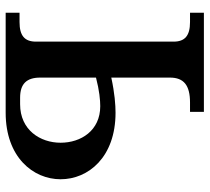

<svg xmlns="http://www.w3.org/2000/svg" viewBox="-51 -689 740 678"><g transform="rotate(90 319.0 -350.0)"><path d="M25 0H378C535 0 613 -97 613 -194C613 -292 535 -388 378 -388C351 -388 309 -385 254 -373V-580C254 -629 281 -651 342 -651H375V-700H25V-651H58C106 -651 127 -633 127 -593V-107C127 -67 106 -49 58 -49H25ZM254 -122V-319C300 -331 334 -334 355 -334C441 -334 484 -266 484 -194C484 -122 439 -51 348 -51H325C276 -51 254 -74 254 -122Z"/></g></svg>

Font: LT Superior Serif Semibold
Style: Regular
Weight: 600
Designer: Daniel Lyons
Foundry: LyonsType
Version: Version 2.120;FEAKit 1.0